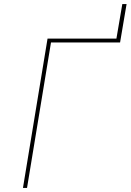

<svg xmlns="http://www.w3.org/2000/svg" viewBox="-20 -925 643 945"><path d="M93 0 214 -735H553L582 -905H603L571 -716H231L113 0Z"/></svg>

Font: Iosevka Thin Extended
Style: Italic
Weight: 100
Width: 7
Italic angle: -9°
Monospace: yes
Designer: Belleve Invis
Foundry: Belleve Invis
Version: Version 32.5.0; ttfautohint (v1.8.4)